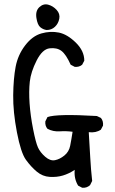

<svg xmlns="http://www.w3.org/2000/svg" viewBox="-20 -862 540 902"><path d="M366 20 347 10Q327 -23 331 -64Q304 -46 275.5 -37.5Q247 -29 213.5 -31Q180 -33 153 -55.5Q126 -78 102 -111Q78 -144 59.5 -240.5Q41 -337 42 -415Q43 -493 53.5 -548.5Q64 -604 98 -648.5Q132 -693 174.5 -705Q217 -717 256.5 -709Q296 -701 336 -662Q376 -623 376 -577L366 -558Q352 -546 331 -548L312 -558Q290 -607 268.5 -623Q247 -639 213 -635Q179 -631 152 -577.5Q125 -524 120 -478.5Q115 -433 119 -376Q123 -319 135.5 -255.5Q148 -192 158.5 -169Q169 -146 192.5 -125.5Q216 -105 238.5 -109.5Q261 -114 282.5 -131.5Q304 -149 309.5 -176.5Q315 -204 321 -243Q292 -247 260.5 -245Q229 -243 203 -257Q191 -271 193 -292L203 -312Q247 -328 435 -317L454 -308Q466 -294 464 -272L454 -253Q431 -237 397 -241Q401 -177 404 -121.5Q407 -66 413 -12L403 8Q387 22 366 20ZM199 -721Q183 -723 169.5 -734Q156 -745 151 -778Q146 -811 165 -828.5Q184 -846 206.5 -840Q229 -834 246 -815.5Q263 -797 258.5 -774Q254 -751 238 -736Q222 -721 199 -721Z"/></svg>

Font: NaniFont Regular
Style: Regular
Weight: 400
Designer: Nanigashitei
Version: Version 1.036